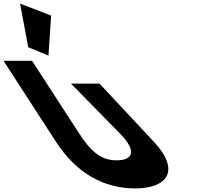

<svg xmlns="http://www.w3.org/2000/svg" viewBox="-421 -1055 1121 1074"><path d="M-263.1 -791 -149.9 -744 -135 -967.9 -308.9 -1035.1ZM135.5 -587.5H-24.3L248.9 -309.5C356 -200.5 311.2 -158.2 233 -158.2C154.8 -158.2 97 -192.2 21.1 -309.5L-241.6 -715H-401.4L-108.5 -262.8C3.8 -89.4 156.3 -1 334.8 -1C513.3 -1 592.4 -98.6 438.9 -262.8Z"/></svg>

Font: Hussar
Style: BdOpOblSeven
Weight: 700
Foundry: Cannot Into Space Fonts
Version: Version 2.00